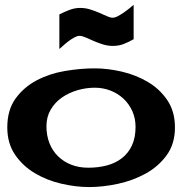

<svg xmlns="http://www.w3.org/2000/svg" viewBox="-20 -757 745 785"><path d="M695.3 -236.3Q695.3 -168.9 661.6 -122.6Q627.9 -76.2 575.7 -47.4Q523.4 -18.6 461.9 -5.4Q400.4 7.8 344.7 7.8Q290 7.8 231 -5.9Q171.9 -19.5 122.6 -48.8Q73.2 -78.1 41.5 -124.5Q9.8 -170.9 9.8 -236.3Q9.8 -307.6 43.9 -354.5Q78.1 -401.4 130.4 -428.7Q182.6 -456.1 245.6 -466.8Q308.6 -477.5 367.2 -477.5Q420.9 -477.5 479 -463.9Q537.1 -450.2 585.4 -421.4Q633.8 -392.6 664.6 -346.7Q695.3 -300.8 695.3 -236.3ZM534.2 -238.3Q534.2 -273.4 521 -302.7Q507.8 -332 484.9 -353.5Q461.9 -375 431.6 -386.7Q401.4 -398.4 367.2 -398.4Q332 -398.4 296.9 -388.2Q261.7 -377.9 233.4 -358.4Q205.1 -338.9 187.5 -309.1Q169.9 -279.3 169.9 -241.2Q169.9 -203.1 182.1 -171.9Q194.3 -140.6 217.3 -118.2Q240.2 -95.7 271.5 -83.5Q302.7 -71.3 340.8 -71.3Q381.8 -71.3 417 -80.6Q452.1 -89.8 478.5 -110.4Q504.9 -130.9 519.5 -162.6Q534.2 -194.3 534.2 -238.3ZM526.4 -596.7Q505.9 -585 485.8 -577.1Q465.8 -569.3 441.4 -569.3Q419.9 -569.3 399.9 -575.7Q379.9 -582 362.3 -589.8Q344.7 -597.7 330.1 -604Q315.4 -610.4 304.7 -610.4Q295.9 -610.4 284.2 -604Q272.5 -597.7 260.7 -588.9Q249 -580.1 238.8 -570.8Q228.5 -561.5 222.7 -556.6V-698.2Q242.2 -708 263.7 -716.3Q285.2 -724.6 307.6 -724.6Q329.1 -724.6 349.1 -718.3Q369.1 -711.9 386.2 -704.6Q403.3 -697.3 417 -690.9Q430.7 -684.6 440.4 -684.6Q450.2 -684.6 461.9 -690.9Q473.6 -697.3 485.8 -705.6Q498 -713.9 508.8 -722.7Q519.5 -731.4 526.4 -737.3Z"/></svg>

Font: Fontdiner Swanky
Style: Regular
Weight: 400
Designer: Font Diner, Inc
Foundry: Font Diner, Inc
Version: Version 1.001